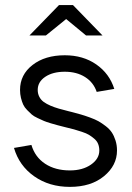

<svg xmlns="http://www.w3.org/2000/svg" viewBox="-20 -728 522 758"><path d="M235.8 -509.8Q308.1 -509.8 360.1 -473.6Q412.1 -437.5 431.2 -377L361.8 -365.2Q349.1 -402.8 315.9 -423.8Q282.7 -444.8 235.8 -444.8Q188.5 -444.8 158.7 -424.8Q128.9 -404.8 128.9 -373Q128.9 -357.9 135.3 -345.7Q141.6 -333.5 152.8 -325.4Q164.1 -317.4 179.4 -310.8Q194.8 -304.2 212.4 -299.1Q230 -293.9 250 -289.1Q258.3 -287.1 262.2 -286.1Q284.7 -280.3 299.1 -276.1Q313.5 -272 334.5 -264.4Q355.5 -256.8 368.9 -249.3Q382.3 -241.7 397.5 -230Q412.6 -218.3 421.4 -205.1Q430.2 -191.9 436 -173.6Q441.9 -155.3 441.9 -133.8Q441.9 -74.7 390.6 -32.5Q339.4 9.8 255.9 9.8Q174.3 9.8 115 -32Q55.7 -73.7 35.2 -144L104 -155.8Q118.2 -107.9 158.2 -81.5Q198.2 -55.2 255.9 -55.2Q306.2 -55.2 339.1 -78.1Q372.1 -101.1 372.1 -133.8Q372.1 -147.9 367.4 -159.7Q362.8 -171.4 352.1 -180.4Q341.3 -189.5 331.3 -195.6Q321.3 -201.7 302.7 -207.8Q284.2 -213.9 272 -217.3Q259.8 -220.7 236.8 -226.1Q217.8 -231 208.3 -233.4Q198.7 -235.8 180.7 -241.2Q162.6 -246.6 153.1 -250.7Q143.6 -254.9 128.4 -262Q113.3 -269 105.2 -276.1Q97.2 -283.2 86.9 -293.7Q76.7 -304.2 71.5 -315.4Q66.4 -326.7 62.7 -341.6Q59.1 -356.4 59.1 -373Q59.1 -433.1 108.4 -471.4Q157.7 -509.8 235.8 -509.8ZM212.9 -708H268.1L384.8 -587.9H319.8L241.2 -652.8L161.1 -587.9H96.2Z"/></svg>

Font: LT Superior
Style: Regular
Weight: 400
Designer: Daniel Lyons
Foundry: LyonsType
Version: Version 1.000